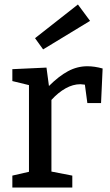

<svg xmlns="http://www.w3.org/2000/svg" viewBox="-20 -835 491 855"><path d="M437 -530 430 -376H369L358 -458Q344 -460 338 -460Q305 -460 272 -441.5Q239 -423 209 -390V-71L302 -53V0H35V-53L109 -70V-456L35 -474V-527L187 -534L198 -452Q242 -496 283 -518Q324 -540 369 -540Q401 -540 437 -530ZM381 -742 172 -615 136 -665 327 -815Z"/></svg>

Font: Bitter Pro Medium
Style: Regular
Weight: 500
Designer: Sol Matas, and Bitter project Authors
Foundry: Sol Matas
Version: Version 1.010